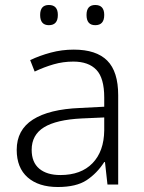

<svg xmlns="http://www.w3.org/2000/svg" viewBox="-20 -806 576 770"><path d="M276 -607Q366 -607 410 -563Q454 -519 454 -424V-66H411L401 -156H398Q369 -111 327.5 -83.5Q286 -56 212 -56Q135 -56 91 -94.5Q47 -133 47 -205Q47 -285 112 -326.5Q177 -368 301 -373L398 -378V-415Q398 -493 366.5 -526Q335 -559 274 -559Q233 -559 195 -548Q157 -537 119 -519L101 -565Q139 -583 183.5 -595Q228 -607 276 -607ZM308 -331Q206 -326 156.5 -295.5Q107 -265 107 -205Q107 -155 137.5 -129.5Q168 -104 222 -104Q305 -104 351 -151.5Q397 -199 398 -283V-335ZM141 -746Q141 -786 176 -786Q212 -786 212 -746Q212 -705 176 -705Q141 -705 141 -746ZM327 -746Q327 -786 362 -786Q398 -786 398 -746Q398 -705 362 -705Q327 -705 327 -746Z"/></svg>

Font: Noto Sans Malayalam UI Light
Style: Regular
Weight: 300
Designer: Jelle Bosma - Monotype Design Team
Foundry: Monotype Imaging Inc.
Version: Version 2.104; ttfautohint (v1.8.4.7-5d5b)